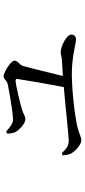

<svg xmlns="http://www.w3.org/2000/svg" viewBox="270 -772 461 1040"><g transform="rotate(-90 500.0 -251.5)"><path d="M179 -143C181 -120 183 -109 189 -97C198 -78 236 -41 260 -41C279 -41 296 -53 328 -61C402 -79 560 -95 641 -92C726 -89 784 -70 807 -70C823 -70 833 -79 833 -95C833 -122 769 -153 735 -153C726 -153 715 -146 679 -145L609 -141C627 -213 652 -319 663 -356C669 -377 692 -384 692 -403C692 -423 628 -462 607 -462C593 -462 583 -444 566 -440C530 -432 409 -411 371 -411C351 -411 325 -432 309 -448L297 -443C297 -430 298 -412 305 -399C318 -374 353 -344 374 -344C391 -344 404 -355 423 -361C459 -372 561 -397 584 -397C590 -397 593 -394 593 -388C587 -345 565 -220 549 -136C422 -125 284 -109 256 -109C229 -109 209 -127 192 -146Z"/></g></svg>

Font: Harano Aji Mincho KR
Style: Regular
Weight: 400
Foundry: Masamichi Hosoda
Version: HaranoAjiMinchoKR-Regular version 20230610;ttx 4.39.4